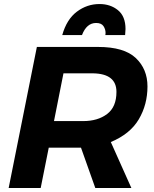

<svg xmlns="http://www.w3.org/2000/svg" viewBox="-20 -933 764 953"><path d="M601 -759H503L504 -769Q504 -788 493.5 -803.5Q483 -819 457 -819Q410 -819 387 -759H289Q311 -837 361.5 -875Q412 -913 474 -913Q528 -913 565.5 -882.5Q603 -852 603 -789ZM632 0H453L382 -200H222L182 0H23L163 -700H467Q596 -700 654 -645Q712 -590 712 -504Q712 -414 669 -341Q626 -268 530 -228ZM393 -332Q465 -332 511.5 -367Q558 -402 558 -477Q558 -567 442 -569H295L248 -332Z"/></svg>

Font: Argentum Sans SemiBold
Style: Italic
Weight: 600
Italic angle: -11°
Designer: Julieta Ulanovsky (font), Cristiano Sobral (main changes and remaster)
Foundry: Julieta Ulanovsky (font), Cristiano Sobral (main changes and remaster)
Version: Version 2.007;June 15, 2022;FontCreator 14.0.0.2814 64-bit; 